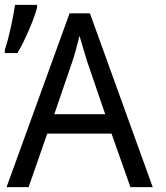

<svg xmlns="http://www.w3.org/2000/svg" viewBox="-27 -772 686 792"><path d="M-7 -553H45C78 -609 115 -697 126 -741V-752H35C27 -698 10 -616 -7 -567ZM511 0H603L344 -717H260L0 0H91L168 -221H433ZM407 -301H197L271 -517C279 -540 291 -583 301 -624C308 -599 328 -533 333 -517Z"/></svg>

Font: Noto Sans Thai
Style: Regular
Weight: 400
Designer: Monotype Design Team
Foundry: Monotype Imaging Inc.
Version: Version 1.901